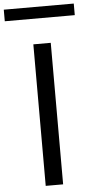

<svg xmlns="http://www.w3.org/2000/svg" viewBox="-92 -1077 540 1115"><g transform="rotate(-5 178.0 -520.0)"><path d="M128 0V-825H229.5V0ZM-25.5 -973V-1040.5H382.5V-973Z"/></g></svg>

Font: Spartan Thin Medium
Style: Regular
Weight: 500
Version: Version 1.004